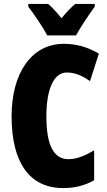

<svg xmlns="http://www.w3.org/2000/svg" viewBox="-20 -947 547 977"><path d="M220 -767H367C388 -806 434 -875 462 -913V-927H363C343 -911 320 -887 293 -854C267 -886 245 -910 225 -927H124V-913C150 -880 203 -802 220 -767ZM320 -578C363 -578 400 -561 438 -534L483 -674C426 -708 368 -724 305 -724C140 -724 39 -575 39 -355C39 -119 131 10 301 10C360 10 413 -3 459 -30V-182C416 -157 374 -137 328 -137C253 -137 216 -209 216 -354C216 -493 253 -578 320 -578Z"/></svg>

Font: Noto Sans Myanmar ExtraCondensed Black
Style: Regular
Weight: 900
Width: 2
Designer: Monotype Design Team
Foundry: Monotype Imaging Inc.
Version: Version 2.107